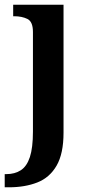

<svg xmlns="http://www.w3.org/2000/svg" viewBox="-37 -556 385 816"><path d="M-17 240V184H-10Q26 184 51.5 167.5Q77 151 90 111.5Q103 72 103 3V-420Q103 -464 79.5 -475.5Q56 -487 23 -487H19V-536H233V8Q233 97 203.5 148Q174 199 121.5 219.5Q69 240 1 240Z"/></svg>

Font: Noto Serif Myanmar SemiBold
Style: Regular
Weight: 600
Designer: Ben Mitchell and the Monotype Design Team
Foundry: Monotype Imaging Inc.
Version: Version 2.106; ttfautohint (v1.8.4.7-5d5b)